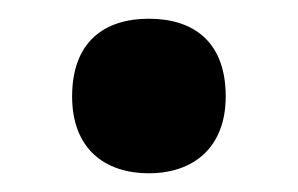

<svg xmlns="http://www.w3.org/2000/svg" viewBox="-20 -173 318 205"><path d="M57 -70C57 -15 91 12 139 12C186 12 221 -15 221 -70C221 -129 186 -153 139 -153C91 -153 57 -128 57 -70Z"/></svg>

Font: Noto Sans Kannada SemiCondensed
Style: Bold
Weight: 700
Width: 4
Designer: Jelle Bosma - Monotype Design Team
Foundry: Monotype Imaging Inc.
Version: Version 2.005